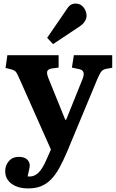

<svg xmlns="http://www.w3.org/2000/svg" viewBox="-20 -821 648 1071"><path d="M137 230Q80 230 44.5 204Q9 178 9 133Q9 101 29.5 77.5Q50 54 84 54Q115 54 130 67.5Q145 81 146 100Q146 109 142.5 125Q139 141 134 163Q159 166 178 155Q197 144 213.5 118.5Q230 93 247 52L264 13L87 -385Q77 -409 69.5 -419Q62 -429 43 -434L11 -442L21 -513H307V-444L269 -439Q249 -436 244 -424.5Q239 -413 250 -385L344 -153H349L440 -379Q450 -404 445.5 -418Q441 -432 419 -436L381 -444L392 -513H606V-443L572 -437Q554 -433 545.5 -422.5Q537 -412 523 -380L354 26Q332 78 310.5 116.5Q289 155 264.5 180Q240 205 209.5 217.5Q179 230 137 230ZM276 -575 243 -610 352 -769Q364 -788 375.5 -794.5Q387 -801 401 -801Q423 -801 436.5 -789.5Q450 -778 456.5 -762.5Q463 -747 463 -734Q463 -718 453.5 -702.5Q444 -687 425 -674Z"/></svg>

Font: Literata 18pt
Style: Bold
Weight: 700
Designer: Latin by Veronika Burian and Jose Scaglione. Greek by Irene Vlachou. Cyrillic by Vera Evstafieva.
Foundry: TypeTogether
Version: Version 3.103;gftools[0.9.29]